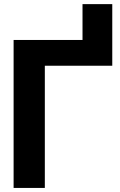

<svg xmlns="http://www.w3.org/2000/svg" viewBox="-20 -924 591 944"><path d="M46.9 0V-727.5H385.7V-903.7H532V-600.8H200.4V0Z"/></svg>

Font: Inter Tight
Style: Regular
Weight: 400
Designer: Rasmus Andersson
Foundry: rsms
Version: Version 3.002